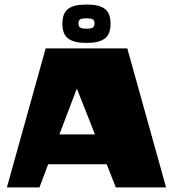

<svg xmlns="http://www.w3.org/2000/svg" viewBox="-20 -817 744 837"><path d="M485 0 445 -101H190L152 0H10L179 -606H535L704 0ZM394 -231 315 -431 239 -231ZM362 -630Q410 -630 436 -648.5Q462 -667 462 -713Q462 -759 437.5 -778Q413 -797 362 -797H352Q301 -797 276.5 -778Q252 -759 252 -713Q252 -667 278 -648.5Q304 -630 352 -630ZM355 -692Q334 -692 327 -699Q322 -704 322 -716Q322 -728 329.5 -732.5Q337 -737 355 -737H359Q377 -737 384.5 -732.5Q392 -728 392 -716Q392 -704 386 -698Q380 -692 359 -692Z"/></svg>

Font: Wendy One
Style: Regular
Weight: 400
Designer: Alejandro Inler
Foundry: Alejandro Inler
Version: 1.001